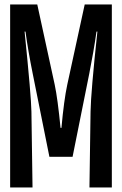

<svg xmlns="http://www.w3.org/2000/svg" viewBox="-20 -805 540 850"><path d="M24.9 -785.2H145L222.2 -430.2Q235.4 -367.7 248 -238.8H252Q263.2 -362.3 277.8 -430.2L355 -785.2H475.1V24.9H376L380.9 -311Q382.3 -396.5 411.1 -665H407.2Q394.5 -575.7 375 -478L301.3 -110.8H198.7L125 -478Q104.5 -579.6 92.8 -665H88.9Q118.2 -377 119.1 -311L124 24.9H24.9Z"/></svg>

Font: BIZ UDGothic
Style: Bold
Weight: 700
Monospace: yes
Designer: TypeBank Co., Ltd.
Foundry: Morisawa Inc.
Version: Version 1.05